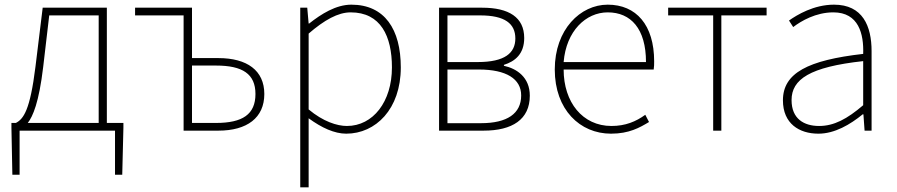

<svg xmlns="http://www.w3.org/2000/svg" viewBox="-20 -560 3846 823"><path d="M29 -33V-13L33 189H64V0H473V189H504L509 -13V-33H438V-527H163L132 -274C109 -88 81 -50 48 -33ZM99 -33C121 -61 147 -121 165 -272L191 -494H403V-33Z M559 -527V-494H767V0H916C1039 0 1113 -55 1113 -157C1113 -258 1039 -311 916 -311H803V-527ZM906 -279C1020 -279 1075 -243 1075 -157C1075 -70 1020 -33 906 -33H803V-279Z M1267 -527V243H1303V-53C1359 -12 1414 13 1464 13C1590 13 1698 -92 1698 -271C1698 -434 1629 -540 1486 -540C1420 -540 1357 -500 1305 -459H1303L1297 -527ZM1483 -507C1612 -507 1660 -405 1660 -271C1660 -124 1579 -20 1467 -20C1425 -20 1365 -39 1303 -91V-416C1370 -474 1429 -507 1483 -507Z M1862 0H2053C2176 0 2251 -48 2251 -150C2251 -229 2195 -266 2140 -278V-282C2188 -297 2227 -329 2227 -397C2227 -486 2161 -527 2047 -527H1862ZM1898 -262H2033C2150 -262 2214 -222 2214 -151C2214 -73 2154 -32 2042 -32H1898ZM2038 -494C2144 -494 2189 -459 2189 -395C2189 -333 2144 -294 2028 -294H1898V-494Z M2599 13C2677 13 2722 -13 2762 -37L2746 -68C2706 -39 2661 -20 2601 -20C2477 -20 2396 -122 2396 -262H2782C2784 -274 2784 -286 2784 -297C2784 -453 2707 -540 2585 -540C2468 -540 2358 -434 2358 -262C2358 -90 2466 13 2599 13ZM2396 -294C2407 -427 2491 -507 2585 -507C2684 -507 2749 -437 2749 -294Z M2844 -494H3037V0H3072V-494H3266V-527H2844Z M3488 13C3558 13 3624 -26 3678 -70H3681L3686 0H3716V-341C3716 -448 3678 -540 3555 -540C3468 -540 3396 -496 3362 -472L3380 -444C3414 -470 3477 -507 3552 -507C3661 -507 3683 -414 3680 -329C3443 -302 3336 -247 3336 -130C3336 -30 3406 13 3488 13ZM3491 -20C3427 -20 3373 -50 3373 -131C3373 -220 3451 -273 3680 -298V-109C3611 -50 3555 -20 3491 -20Z"/></svg>

Font: Kinto Sans Thin
Style: Regular
Weight: 100
Designer: Authors: Ryoko NISHIZUKA  (kana & ideographs); Paul D. Hunt (Latin, Greek & Cyrillic); Wenlong ZHANG  (bopomofo); Sandol
Foundry: Adobe Systems Incorporated, ookami Inc.
Version: Version 0.001